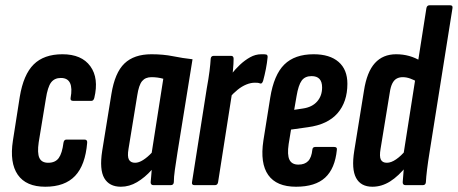

<svg xmlns="http://www.w3.org/2000/svg" viewBox="-20 -703 1738 729"><path d="M152 6Q79 6 47.5 -39.5Q16 -85 29 -169L55 -335Q69 -420 108 -458.5Q147 -497 217 -497Q290 -497 323 -451.5Q356 -406 338 -331Q335 -320 327 -320H258Q246 -320 248 -331Q255 -368 246 -387.5Q237 -407 211 -407Q187 -407 174 -390Q161 -373 154 -327L127 -163Q121 -122 129.5 -103.5Q138 -85 163 -85Q190 -85 203 -103Q216 -121 221 -161Q223 -173 232 -173H301Q312 -173 311 -161Q304 -76 265 -35Q226 6 152 6Z M439 6Q395 6 376 -26.5Q357 -59 368 -130L403 -346Q416 -427 452.5 -462Q489 -497 555 -497Q600 -497 637 -489.5Q674 -482 711 -478L654 -125Q648 -86 644 -58.5Q640 -31 640 -11Q639 0 628 0H563Q552 0 552 -11Q553 -21 554 -33Q555 -45 556 -58Q530 -29 500.5 -11.5Q471 6 439 6ZM493 -85Q507 -85 523.5 -95.5Q540 -106 556 -123L600 -404Q589 -407 578 -408.5Q567 -410 555 -410Q532 -410 519.5 -395Q507 -380 501 -340L468 -138Q463 -109 469.5 -97Q476 -85 493 -85Z M719 0Q707 0 709 -11L765 -367Q772 -405 775.5 -433Q779 -461 780 -480Q781 -491 792 -491H857Q867 -491 867 -480Q867 -462 864.5 -436.5Q862 -411 860 -394L865 -375L808 -11Q806 0 796 0ZM851 -332 859 -422Q873 -440 891 -457Q909 -474 929.5 -485.5Q950 -497 972 -497Q978 -497 982.5 -497Q987 -497 991 -496Q997 -494 996 -485Q994 -464 989.5 -441Q985 -418 979 -396Q975 -384 968 -386Q963 -388 959 -388.5Q955 -389 948 -389Q932 -389 915 -382Q898 -375 882 -362Q866 -349 851 -332Z M1104 6Q1030 6 998.5 -38.5Q967 -83 980 -169L1006 -332Q1020 -419 1059.5 -458Q1099 -497 1171 -497Q1232 -497 1265.5 -468Q1299 -439 1299 -385Q1299 -316 1261.5 -273Q1224 -230 1149 -220L1085 -211L1076 -156Q1070 -115 1079 -96.5Q1088 -78 1113 -78Q1137 -78 1150 -91.5Q1163 -105 1166 -135Q1167 -145 1177 -145H1249Q1261 -145 1259 -134Q1252 -63 1214.5 -28.5Q1177 6 1104 6ZM1097 -286 1130 -291Q1165 -296 1184 -317.5Q1203 -339 1203 -371Q1203 -414 1163 -414Q1138 -414 1125.5 -397Q1113 -380 1106 -338Z M1394 6Q1350 6 1332 -27.5Q1314 -61 1325 -130L1362 -359Q1373 -430 1403.5 -463.5Q1434 -497 1484 -497Q1510 -497 1533.5 -490.5Q1557 -484 1580 -470L1567 -391Q1551 -400 1537 -405Q1523 -410 1509 -410Q1496 -410 1486 -404.5Q1476 -399 1469.5 -386Q1463 -373 1460 -352L1425 -138Q1420 -109 1426 -97Q1432 -85 1449 -85Q1465 -85 1484 -98Q1503 -111 1521 -133L1526 -75Q1493 -34 1461 -14Q1429 6 1394 6ZM1520 0Q1509 0 1509 -11Q1510 -30 1512.5 -55.5Q1515 -81 1517 -98L1512 -117L1599 -672Q1601 -683 1611 -683H1689Q1700 -683 1698 -672L1611 -125Q1605 -88 1601.5 -59.5Q1598 -31 1597 -11Q1596 0 1585 0Z"/></svg>

Font: Sofia Sans Extra Condensed
Style: Bold Italic
Weight: 700
Italic angle: -9°
Designer: Botio Nikoltchev, Ani Petrova
Foundry: lettersoup
Version: Version 4.101